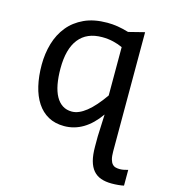

<svg xmlns="http://www.w3.org/2000/svg" viewBox="-106 -584 769 873"><g transform="rotate(15 278.5 -147.0)"><path d="M383.8 15.1V62C383.8 88.4 386.2 110.6 391.1 128.7C396 146.7 403.3 161.5 413.1 172.9C422.9 184.2 435 192.5 449.5 197.5C463.9 202.6 480.8 205.1 500 205.1C510.4 205.1 520.8 204.6 531.2 203.6C541.7 202.6 550.3 201.3 557.1 199.7V125.5C552.2 127.1 546.2 128.7 539.1 130.1C531.9 131.6 525.1 132.3 518.6 132.3C512 132.3 505.8 131.6 499.8 130.1C493.7 128.7 488.4 125.5 483.9 120.6C479.3 115.7 475.7 108.6 473.1 99.1C470.5 89.7 469.2 77.1 469.2 61.5V-499L394 -480C375.5 -485.5 358.2 -489.6 342 -492.2C325.9 -494.8 309.6 -496.1 293 -496.1C251 -496.1 214.8 -489.1 184.6 -475.1C154.3 -461.1 129.5 -442.1 110.1 -418.2C90.7 -394.3 76.4 -366.5 67.1 -335C57.9 -303.4 53.2 -270 53.2 -234.9C53.2 -198.7 56.7 -165.7 63.7 -135.7C70.7 -105.8 81.3 -80.1 95.5 -58.6C109.6 -37.1 127.3 -20.5 148.4 -8.8C169.6 2.9 194.5 8.8 223.1 8.8C286.9 8.8 342 -24.1 388.2 -89.8ZM140.1 -240.2C140.1 -301.8 152.6 -348.2 177.5 -379.6C202.4 -411.1 238.9 -426.8 287.1 -426.8C305.7 -426.8 323.2 -424.8 339.6 -420.9C356 -417 370.8 -411.9 383.8 -405.8V-178.2C330.7 -102.1 282.9 -64 240.2 -64C223.3 -64 208.6 -68 196 -76.2C183.5 -84.3 173.1 -95.9 164.8 -111.1C156.5 -126.2 150.3 -144.7 146.2 -166.5C142.2 -188.3 140.1 -212.9 140.1 -240.2Z"/></g></svg>

Font: CodeNewRoman Nerd Font Mono
Style: Regular
Weight: 400
Monospace: yes
Designer: Sam Radian
Foundry: Code New Roman
Version: Version 2.00 November 29, 2014;Nerd Fonts 3.2.1